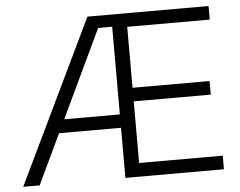

<svg xmlns="http://www.w3.org/2000/svg" viewBox="-52 -790 1064 852"><g transform="rotate(-5 480.5 -364.0)"><path d="M17.6 0 367.2 -727.5H906.7V-667H539.1V-395.5H882.3V-335H539.1V-60.5H911.6V0H472.7V-673.3H410.2L90.8 0ZM174.8 -223.1V-282.7H505.9V-223.1Z"/></g></svg>

Font: Inter 24pt Light
Style: Regular
Weight: 300
Designer: Rasmus Andersson
Foundry: rsms
Version: Version 4.001;git-66647c0bb